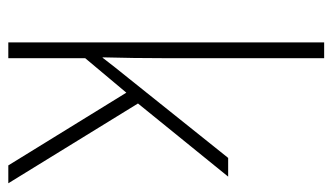

<svg xmlns="http://www.w3.org/2000/svg" viewBox="-189 -704 800 462"><g transform="rotate(90 211.0 -473.0)"><path d="M120 -468Q120 -395 118 -320H119Q132 -337 143.5 -351.5Q155 -366 168 -382L360 -622H405L229 -405L421 -93H378L203 -377L120 -278V-93H82V-853H120Z"/></g></svg>

Font: Noto Sans Telugu UI SemiCondensed ExtraLight
Style: Regular
Weight: 200
Width: 4
Designer: Jelle Bosma - Monotype Design Team
Foundry: Monotype Imaging Inc.
Version: Version 2.005; ttfautohint (v1.8.4.7-5d5b)